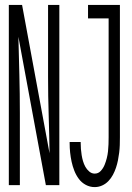

<svg xmlns="http://www.w3.org/2000/svg" viewBox="-20 -755 540 783"><path d="M16 0V-735H70L182 -130Q181 -208 178.5 -285.5Q176 -363 176 -441V-735H222V0H167L55 -605Q57 -527 59 -449.5Q61 -372 61 -294V0ZM366 8Q347 8 330 -1Q313 -10 301.5 -25.5Q290 -41 283 -59Q276 -77 272 -95.5Q268 -114 266 -133Q264 -152 264 -171V-176H309V-173Q309 -160 310 -147.5Q311 -135 313 -122.5Q315 -110 318.5 -98Q322 -86 328 -75Q334 -64 344 -55.5Q354 -47 366 -47Q381 -47 391 -58Q401 -69 406.5 -82.5Q412 -96 415.5 -110Q419 -124 420.5 -138Q422 -152 422.5 -166.5Q423 -181 423 -195V-680H339V-735H469V-195Q469 -179 468.5 -163.5Q468 -148 466 -132Q464 -116 461 -101Q458 -86 453 -71Q448 -56 440.5 -42Q433 -28 422 -16.5Q411 -5 396.5 1.5Q382 8 366 8Z"/></svg>

Font: Iosevka Term Curly Light
Style: Regular
Weight: 300
Designer: Belleve Invis
Foundry: Belleve Invis
Version: Version 32.3.0